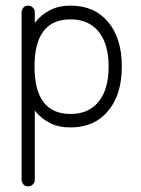

<svg xmlns="http://www.w3.org/2000/svg" viewBox="-20 -441 501 684"><path d="M80 223Q70 223 63.5 216Q57 209 57 199V-397Q57 -407 63.5 -414Q70 -421 80 -421Q90 -421 97 -414Q104 -407 104 -397V-360Q126 -388 157.5 -404.5Q189 -421 231 -421Q316 -421 365 -363Q414 -305 414 -204Q414 -104 365 -45.5Q316 13 231 13Q189 13 157.5 -3Q126 -19 104 -47V199Q104 209 97 216Q90 223 80 223ZM231 -35Q296 -35 331.5 -79Q367 -123 367 -204Q367 -284 331.5 -328Q296 -372 231 -372Q103 -372 103 -204Q103 -35 231 -35Z"/></svg>

Font: Zen Kurenaido
Style: Regular
Weight: 400
Designer: Yoshimichi Ohira
Foundry: Positype
Version: Version 1.001